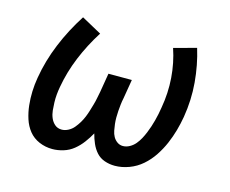

<svg xmlns="http://www.w3.org/2000/svg" viewBox="-81 -640 912 761"><g transform="rotate(15 375.0 -260.0)"><path d="M445 8Q423 8 403 1Q383 -6 369.5 -21Q356 -36 347.5 -55.5Q339 -75 334 -95Q323 -75 308.5 -55.5Q294 -36 275.5 -21Q257 -6 234 1Q211 8 189 8Q160 8 134.5 -3Q109 -14 92.5 -34.5Q76 -55 67.5 -81.5Q59 -108 56 -136Q53 -164 54 -192.5Q55 -221 60 -250Q72 -322 101 -392.5Q130 -463 172 -528L254 -483Q217 -425 191.5 -363Q166 -301 155 -238Q152 -222 150.5 -205.5Q149 -189 149.5 -173Q150 -157 151.5 -141Q153 -125 159 -110.5Q165 -96 176.5 -86Q188 -76 205 -76Q218 -76 231.5 -83Q245 -90 254.5 -101.5Q264 -113 271.5 -125.5Q279 -138 284.5 -151.5Q290 -165 294 -178.5Q298 -192 302 -205.5Q306 -219 308.5 -232.5Q311 -246 314 -260L327 -338H423L410 -260Q407 -246 405.5 -232.5Q404 -219 403 -205.5Q402 -192 402 -178.5Q402 -165 403.5 -152Q405 -139 407.5 -126Q410 -113 416 -102Q422 -91 432.5 -83.5Q443 -76 456 -76Q470 -76 483.5 -83.5Q497 -91 506.5 -102.5Q516 -114 523 -127Q530 -140 535.5 -153.5Q541 -167 545.5 -180.5Q550 -194 553.5 -207.5Q557 -221 560 -235Q563 -249 565 -263Q576 -325 571.5 -386Q567 -447 548 -503L640 -528Q660 -463 666 -392.5Q672 -322 660 -250Q655 -221 647 -192.5Q639 -164 627 -136Q615 -108 597.5 -81.5Q580 -55 556.5 -34.5Q533 -14 503.5 -3Q474 8 445 8Z"/></g></svg>

Font: Iosevka Custom Medium
Style: Italic
Weight: 500
Italic angle: -9°
Designer: Belleve Invis
Foundry: Belleve Invis
Version: Version 27.0.1